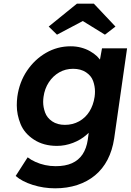

<svg xmlns="http://www.w3.org/2000/svg" viewBox="-20 -791 709 1041"><path d="M279 230Q216 230 157.5 211.5Q99 193 65 163L130 62Q148 76 172.5 87Q197 98 224.5 104Q252 110 282 110Q334 110 370 94Q406 78 427.5 46Q449 14 456 -34L461 -71Q456 -66 450 -61Q419 -33 376 -16.5Q333 0 289 0Q216 0 164 -34Q112 -68 91.5 -118.5Q71 -169 71 -220Q71 -243 74 -267Q85 -346 126.5 -407.5Q168 -469 229.5 -504.5Q291 -540 363 -540Q393 -540 419.5 -533Q446 -526 468 -513.5Q490 -501 506 -486Q515 -477 522 -468L533 -529H669L599 -40Q589 25 563 75Q537 125 495.5 159.5Q454 194 399 212Q344 230 279 230ZM332 -114Q374 -114 408.5 -133Q443 -152 464.5 -186Q486 -220 493 -266Q495 -281 495 -295Q495 -323 485 -351.5Q475 -380 446.5 -399Q418 -418 376 -418Q335 -418 301 -398.5Q267 -379 244.5 -344.5Q222 -310 216 -266Q214 -251 214 -238Q214 -210 224.5 -181Q235 -152 263 -133Q291 -114 332 -114ZM289 -603 244 -647 397 -771H489L606 -647L549 -603L429 -677Z"/></svg>

Font: Lexend SemBd
Style: Italic
Weight: 600
Italic angle: -8.13011°
Designer: Bonnie Shaver-Troup, Thomas Jockin
Foundry: Lexend
Version: Version 1.007